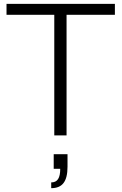

<svg xmlns="http://www.w3.org/2000/svg" viewBox="-20 -706 634 1001"><path d="M263 0H327V-629H579V-686H14V-629H263ZM247 275C304 275 332 242 332 163V98H260V174H294C294 222 280 245 247 245Z"/></svg>

Font: Archivo ExtraLight
Style: Regular
Weight: 200
Designer: Hector Gatti
Foundry: Omnibus-Type
Version: Version 2.001